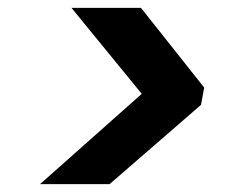

<svg xmlns="http://www.w3.org/2000/svg" viewBox="-20 -595 622 489"><path d="M82 -126 341 -356 162 -575H339L500 -372L492 -328L259 -126Z"/></svg>

Font: DM Sans 36pt ExtraBold
Style: Italic
Weight: 800
Italic angle: -10°
Designer: Colophon Foundry, Jonny Pinhorn
Foundry: Colophon Foundry
Version: Version 4.004;gftools[0.9.30]